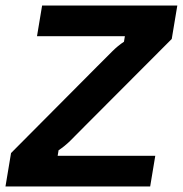

<svg xmlns="http://www.w3.org/2000/svg" viewBox="-33 -670 658 690"><path d="M-13.3 0 6.7 -120 316.7 -431.7Q350.8 -465.8 370.8 -485.8Q390.8 -505.8 412.5 -520L415.8 -540H100L118.3 -650H604.2L584.2 -530L273.3 -218.3Q240 -184.2 219.6 -164.2Q199.2 -144.2 177.5 -130L174.2 -110H525L506.7 0Z"/></svg>

Font: Familjen Grotesk
Style: Bold Italic
Weight: 700
Italic angle: -9.46201°
Designer: Anders Wikstroem, Jonas Baeckman, Matilda Gysing, Kristian Moeller
Foundry: Familjen STHLM AB
Version: Version 2.002; ttfautohint (v1.8.4.7-5d5b)